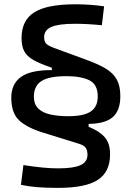

<svg xmlns="http://www.w3.org/2000/svg" viewBox="-20 -786 626 913"><path d="M552.2 -329.1Q552.2 -260.7 516.4 -229.2Q480.5 -197.8 401.4 -196.8V-183.1Q453.6 -162.1 478.5 -133.1Q503.4 -104 503.4 -51.8Q503.4 31.7 444.8 69.6Q386.2 107.4 256.3 107.4Q197.8 107.4 156 104Q114.3 100.6 79.6 92.8L91.3 -1Q142.6 6.8 181.9 10.7Q221.2 14.6 256.3 14.6Q329.6 14.6 362.8 -0.7Q396 -16.1 396 -49.8Q396 -73.2 386.2 -84.7Q376.5 -96.2 355 -102.5L182.1 -156.2Q105.5 -180.2 69.6 -215.1Q33.7 -250 33.7 -321.3Q33.7 -386.7 79.3 -419.9Q125 -453.1 226.6 -452.6V-463.9Q170.4 -482.9 138.9 -500.7Q107.4 -518.6 95 -542.7Q82.5 -566.9 82.5 -604.5Q82.5 -689.5 143.1 -727.5Q203.6 -765.6 338.4 -765.6Q409.7 -765.6 475.1 -755.9L464.4 -666Q424.8 -669.9 394.5 -671.4Q364.3 -672.9 335.4 -672.9Q258.8 -672.9 224.4 -658Q189.9 -643.1 189.9 -609.4Q189.9 -586.9 200.9 -577.1Q211.9 -567.4 235.8 -558.6L395 -500Q448.7 -480.5 483.4 -459.5Q518.1 -438.5 535.2 -408Q552.2 -377.4 552.2 -329.1ZM141.1 -326.2Q141.1 -289.6 162.6 -269.3Q184.1 -249 221.2 -241.2Q258.3 -233.4 305.2 -233.4Q378.4 -233.4 411.6 -255.9Q444.8 -278.3 444.8 -327.1Q444.8 -384.8 404.8 -404.3Q364.7 -423.8 296.4 -423.8Q214.4 -423.8 177.7 -400.9Q141.1 -377.9 141.1 -326.2Z"/></svg>

Font: Cascadia Mono PL
Style: Regular
Weight: 400
Monospace: yes
Designer: Aaron Bell
Foundry: Saja Typeworks
Version: Version 2102.003